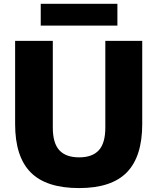

<svg xmlns="http://www.w3.org/2000/svg" viewBox="-20 -948 802 978"><path d="M57 -316V-740H249V-298Q249 -219 282.2 -182.8Q315.5 -146.5 383 -146.5Q450.5 -146.5 483.5 -182.8Q516.5 -219 516.5 -298V-740H704.5V-316Q704.5 -151 626.5 -70.5Q548.5 10 383 10Q215 10 136 -70.2Q57 -150.5 57 -316ZM187.5 -817.5V-928.5H578V-817.5Z"/></svg>

Font: Encode Sans ExtraBold
Style: Regular
Weight: 800
Designer: Multiple Designers
Foundry: Impallari Type
Version: Version 2.000